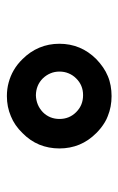

<svg xmlns="http://www.w3.org/2000/svg" viewBox="88 -558 349 566"><g transform="rotate(-90 263.0 -275.5)"><path d="M194.8 -275.1C194.8 -294.5 201.5 -310.9 214.8 -324.2C221.7 -330.7 229.2 -335.7 237.5 -339.1C245.8 -342.5 254.9 -344.4 264.6 -344.7C284.5 -344.4 301.1 -337.6 314.5 -324.2C321 -317.4 325.9 -309.9 329.3 -301.8C332.8 -293.6 334.5 -284.7 334.5 -275.1C334.5 -265.5 332.8 -256.6 329.3 -248.3C325.9 -240 321 -232.6 314.5 -226.1C301.1 -212.4 284.7 -205.6 265.1 -205.6C255 -205.6 245.8 -207.3 237.5 -210.7C229.2 -214.1 221.7 -219.2 214.8 -226.1C201.5 -239.4 194.8 -255.8 194.8 -275.1ZM153.3 -384.3C138 -369.3 126.6 -352.7 119.1 -334.5C111.7 -316.2 107.9 -296.5 107.9 -275.4C107.9 -254.2 111.7 -234.6 119.1 -216.6C126.6 -198.5 138 -181.8 153.3 -166.5C158.2 -161.6 163.3 -157.1 168.7 -152.8C174.1 -148.6 179.6 -144.8 185.3 -141.4C191 -137.9 196.9 -135.1 203.1 -132.8C221.4 -125.3 241 -121.6 262.2 -121.6C272.6 -121.6 282.8 -122.5 292.7 -124.3C302.7 -126.1 312.1 -128.8 321 -132.6C330 -136.3 338.6 -141 346.9 -146.7C355.2 -152.4 363.3 -159 371.1 -166.5C401.4 -196.8 416.5 -233.1 416.5 -275.4C416.5 -296.5 412.7 -316.2 405 -334.5C397.4 -352.7 386.1 -369.3 371.1 -384.3C361 -394.7 350.2 -403.2 338.6 -409.9C327.1 -416.6 314.9 -421.6 302.2 -425C289.6 -428.5 276.2 -430.2 262.2 -430.2C241 -430.2 221.4 -426.3 203.1 -418.5C194 -414.9 185.3 -410.2 177 -404.5C168.7 -398.8 160.8 -392.1 153.3 -384.3Z"/></g></svg>

Font: Dirooz FD
Style: FD
Weight: 400
Foundry: DejaVu fonts team - Redesigned by Saber Rastikerdar
Version: Version 0.2.1